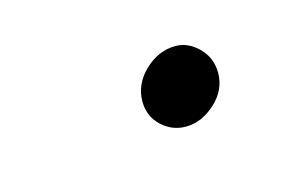

<svg xmlns="http://www.w3.org/2000/svg" viewBox="-30 -364 244 162"><g transform="rotate(-15 92.0 -283.0)"><path d="M89 -279Q89 -294 101 -305.5Q113 -317 128 -317Q139 -317 148 -308Q157 -299 157 -286Q157 -271 145 -260Q133 -249 119 -249Q107 -249 98 -257.5Q89 -266 89 -279Z"/></g></svg>

Font: Josefin Sans Light
Style: Italic
Weight: 300
Italic angle: -7°
Designer: Santiago Orozco
Foundry: Typemade
Version: Version 2.000